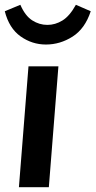

<svg xmlns="http://www.w3.org/2000/svg" viewBox="-31 -782 399 802"><path d="M48 0 88 -505H213L173 0ZM161 -596Q103 -596 55 -630Q7 -664 -11 -735L54 -762Q74 -716 103.5 -697Q133 -678 167 -678Q200 -678 230 -696.5Q260 -715 286 -762L348 -735Q324 -662 272 -629Q220 -596 161 -596Z"/></svg>

Font: Muli
Style: Bold Italic
Weight: 700
Italic angle: -4.541°
Designer: Vernon Adams
Foundry: Vernon Adams
Version: Version 2.100; ttfautohint (v1.8.1.43-b0c9)